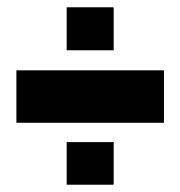

<svg xmlns="http://www.w3.org/2000/svg" viewBox="-20 -549 495 527"><path d="M163 -411V-529H292V-411ZM25 -212V-356H430V-212ZM163 -42V-159H292V-42Z"/></svg>

Font: Kanit
Style: Bold
Weight: 700
Designer: Katatrad Team
Foundry: CadsonDemak
Version: Version 2.000; ttfautohint (v1.8.3)